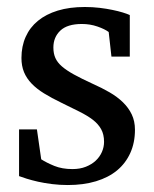

<svg xmlns="http://www.w3.org/2000/svg" viewBox="-20 -514 438 546"><path d="M363.8 -145Q363.8 -108.4 350.6 -79.1Q337.4 -49.8 313 -29.5Q288.6 -9.3 252.9 1.5Q217.3 12.2 172.9 12.2Q149.9 12.2 128.2 9.5Q106.4 6.8 88.1 2.7Q69.8 -1.5 55.7 -5.9Q41.5 -10.3 34.2 -13.2V-146H85L97.2 -61Q112.3 -51.3 134.5 -42.2Q156.7 -33.2 186 -33.2Q207.5 -33.2 224.1 -39.8Q240.7 -46.4 252.2 -57.1Q263.7 -67.9 269.8 -81.8Q275.9 -95.7 275.9 -110.8Q275.9 -131.8 267.6 -146.7Q259.3 -161.6 243.7 -173.6Q228 -185.5 205.3 -196.8Q182.6 -208 153.8 -222.2Q126.5 -235.4 105.5 -248.3Q84.5 -261.2 70.1 -276.1Q55.7 -291 48.3 -308.8Q41 -326.7 41 -349.1Q41 -382.3 53 -409.2Q64.9 -436 87.9 -454.8Q110.8 -473.6 144.3 -483.9Q177.7 -494.1 221.2 -494.1Q243.2 -494.1 263.2 -491.7Q283.2 -489.3 299.8 -485.8Q316.4 -482.4 329.1 -478.5Q341.8 -474.6 349.1 -471.2V-353H296.9L289.1 -422.9Q278.3 -431.2 257.3 -438.5Q236.3 -445.8 212.9 -445.8Q171.4 -445.8 151.6 -427Q131.8 -408.2 131.8 -378.9Q131.8 -361.8 137.5 -349.1Q143.1 -336.4 156 -325.2Q168.9 -314 190.2 -302.2Q211.4 -290.5 243.2 -275.9Q269.5 -264.2 291.5 -251.5Q313.5 -238.8 329.6 -223.1Q345.7 -207.5 354.7 -188.5Q363.8 -169.4 363.8 -145Z"/></svg>

Font: BabelStone Ogham Special
Style: Regular
Weight: 400
Designer: Andrew West
Foundry: BabelStone
Version: Version 1.02 March 14, 2022